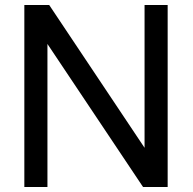

<svg xmlns="http://www.w3.org/2000/svg" viewBox="-20 -753 779 773"><path d="M78 0V-733H178L562 -158V-733H655V0H556L171 -576V0Z"/></svg>

Font: MongolianScript
Style: Regular
Weight: 400
Designer: Bolorsoft LLC, NUM
Foundry: Bolorsoft LLC
Version: Version 3.2